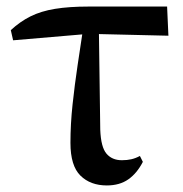

<svg xmlns="http://www.w3.org/2000/svg" viewBox="-20 -550 558 586"><path d="M20 -427 13 -458Q41 -484 73 -500Q105 -516 148 -523Q191 -530 250 -530H490L494 -441L282 -446L286 -154Q288 -101 305 -81Q322 -61 352 -61Q368 -61 381 -64Q394 -67 407 -74L416 -56Q398 -21 371.5 -2.5Q345 16 306 16Q256 16 225.5 -14Q195 -44 195 -114Q195 -171 201.5 -231.5Q208 -292 217 -352Q224 -401 231 -445Z"/></svg>

Font: Early Summer Mincho SemiBold
Style: Regular
Weight: 600
Designer: GuiWonder
Version: Version 1.002